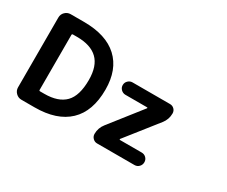

<svg xmlns="http://www.w3.org/2000/svg" viewBox="-101 -1017 1444 1219"><g transform="rotate(30 621.0 -407.5)"><path d="M433.6 -416Q433.6 -518.6 382.8 -567.4Q332 -616.2 232.4 -616.2H201.2Q194.3 -616.2 194.3 -608.4V-206.1Q194.3 -199.2 201.2 -199.2H232.4Q334 -199.2 383.8 -250Q433.6 -300.8 433.6 -416ZM555.7 -416Q555.7 -256.8 469.7 -175.3Q383.8 -93.8 221.7 -93.8H125Q101.6 -93.8 84.5 -110.8Q67.4 -127.9 67.4 -151.4V-663.1Q67.4 -687.5 84.5 -704.1Q101.6 -720.7 125 -720.7H221.7Q384.8 -720.7 470.2 -641.6Q555.7 -562.5 555.7 -416ZM842.8 -445.3Q844.7 -447.3 843.8 -449.2Q842.8 -451.2 839.8 -451.2H681.6Q663.1 -451.2 649.4 -464.4Q635.7 -477.5 635.7 -496.6Q635.7 -515.6 649.4 -528.8Q663.1 -542 681.6 -542H956.1Q974.6 -542 987.3 -529.3Q1000 -516.6 1000 -498Q1000 -454.1 972.7 -419.9L792 -191.4Q791 -189.5 792 -187.5Q793 -185.5 794.9 -185.5H954.1Q973.6 -185.5 986.8 -172.4Q1000 -159.2 1000 -140.1Q1000 -121.1 986.8 -107.4Q973.6 -93.8 954.1 -93.8H679.7Q662.1 -93.8 648.9 -106.9Q635.7 -120.1 635.7 -138.7Q635.7 -182.6 663.1 -216.8Z"/></g></svg>

Font: Gen Jyuu Gothic Bold
Style: Bold
Weight: 700
Designer: [Source Han Sans]
Ryoko NISHIZUKA  (kana & ideographs); Paul D. Hunt (Latin, Greek & Cyrillic); Wenlong ZHANG  (bopomofo
Version: Version 1.002.20150607